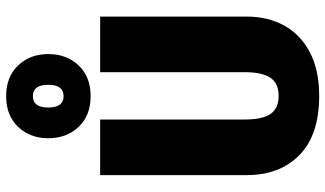

<svg xmlns="http://www.w3.org/2000/svg" viewBox="-237 -804 1059 625"><g transform="rotate(-90 292.5 -491.5)"><path d="M551 -218Q551 -150 522.5 -97Q494 -44 436 -13Q378 18 293 18Q166 18 100.5 -46Q35 -110 35 -218V-695H216V-224Q216 -167 234 -140.5Q252 -114 293 -114Q334 -114 352 -141Q370 -168 370 -224V-695H551ZM429 -864Q429 -804 392 -765Q355 -726 292 -726Q229 -726 192 -765Q155 -804 155 -864Q155 -923 192 -962Q229 -1001 292 -1001Q355 -1001 392 -962Q429 -923 429 -864ZM255 -864Q255 -814 292 -814Q329 -814 329 -864Q329 -914 292 -914Q255 -914 255 -864Z"/></g></svg>

Font: Fira Sans Condensed ExtraBold
Style: Regular
Weight: 800
Width: 3
Designer: Carrois Corporate & Edenspiekermann AG
Foundry: Carrois Corporate GbR & Edenspiekermann AG
Version: Version 4.203